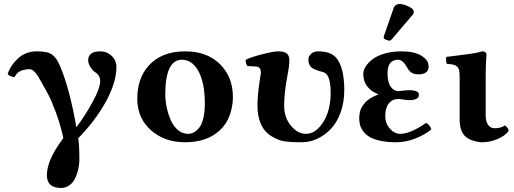

<svg xmlns="http://www.w3.org/2000/svg" viewBox="-20 -700 2565 958"><path d="M561 -366.2Q561 -291 510.3 -196.5Q459.5 -102.1 370.1 -9.8Q376 19 376 96.2Q376 108.9 374 124.5Q372.1 140.1 366 160.9Q359.9 181.6 350.3 198.2Q340.8 214.8 323.5 226.3Q306.2 237.8 284.2 237.8Q213.9 237.8 213.9 173.8Q213.9 100.6 289.1 -1L295.9 -12.2Q280.8 -80.1 259 -138.7Q237.3 -197.3 219 -231.9Q200.7 -266.6 168.9 -320.8Q161.1 -334 149.4 -344.5Q137.7 -355 126 -355Q119.6 -355 112.8 -354Q106 -353 93.3 -349.9Q80.6 -346.7 69.8 -337.9Q59.1 -329.1 53.2 -315.4Q31.2 -316.4 18.1 -330.1Q33.2 -375 71 -409.4Q108.9 -443.8 163.1 -443.8Q191.9 -443.8 211.4 -439.5Q231 -435.1 243.4 -424.6Q255.9 -414.1 262.7 -403.3Q270 -392.1 278.8 -372.1Q303.2 -316.4 325.2 -232.9Q347.2 -148.9 360.8 -64.9Q404.8 -122.6 442.4 -191.7Q480 -260.7 480 -295.9Q480 -310.1 472.7 -322Q465.3 -334 459 -336.9Q445.8 -343.3 432.9 -362.8Q419.9 -382.3 419.9 -398.9Q419.9 -443.8 480 -443.8Q513.7 -443.8 537.4 -421.1Q561 -398.4 561 -366.2Z M887.7 -401.9Q804.7 -401.9 804.7 -229Q804.7 -199.2 811.3 -166.7Q817.9 -134.3 830.8 -103.3Q843.8 -72.3 866.7 -52.2Q889.6 -32.2 918.9 -32.2Q933.6 -32.2 947.3 -39.6Q960.9 -46.9 973.9 -62.7Q986.8 -78.6 994.4 -109.9Q1002 -141.1 1002 -184.1Q1002 -285.6 970.7 -343.8Q939.5 -401.9 887.7 -401.9ZM665 -207Q665 -307.6 719.7 -370.1Q784.2 -443.8 903.8 -443.8Q1013.2 -443.8 1077.6 -379.9Q1142.1 -315.9 1142.1 -215.8Q1142.1 -169.4 1125.7 -124Q1109.4 -78.6 1073.7 -46.9Q1010.3 9.8 902.8 9.8Q800.8 9.8 732.9 -50.5Q665 -110.8 665 -207Z M1697.8 -250Q1697.8 -189 1679.2 -138.2Q1660.6 -87.4 1630.1 -55.9Q1599.6 -24.4 1562.5 -7.3Q1525.4 9.8 1486.8 9.8Q1426.3 9.8 1395.5 4.4Q1365.2 -1 1333.5 -21Q1264.6 -64 1264.6 -174.8Q1264.6 -221.2 1274.9 -291Q1275.9 -301.3 1278.8 -316.9Q1281.7 -332.5 1281.7 -340.8Q1281.7 -348.6 1278.1 -355.7Q1274.4 -362.8 1269.5 -365.2Q1265.6 -367.2 1255.4 -368.2Q1245.1 -369.1 1231.4 -369.6Q1217.8 -370.1 1214.8 -370.1Q1205.6 -381.3 1205.6 -400.9Q1224.6 -412.6 1283.9 -428.2Q1343.3 -443.8 1368.7 -443.8Q1396.5 -443.8 1410.2 -433.6Q1423.8 -423.3 1423.8 -398.9Q1423.8 -384.3 1421.6 -367.2Q1419.4 -350.1 1415.3 -328.6Q1411.1 -307.1 1409.7 -296.9Q1397.9 -228.5 1397.9 -171.9Q1397.9 -113.8 1431.4 -73Q1464.8 -32.2 1506.8 -32.2Q1555.2 -32.2 1592.8 -90.8Q1629.9 -148.9 1629.9 -237.8Q1629.9 -299.8 1612.8 -325.2Q1610.4 -328.6 1607.2 -331.5Q1604 -334.5 1601.3 -336.2Q1598.6 -337.9 1594 -339.6Q1589.4 -341.3 1587.4 -341.8Q1585.4 -342.3 1580.3 -343.8Q1575.2 -345.2 1574.7 -345.2Q1545.4 -354 1534.7 -362.8Q1518.6 -377 1518.6 -403.8Q1518.6 -418.9 1532.2 -431.4Q1545.9 -443.8 1567.9 -443.8Q1631.3 -443.8 1658.7 -410.2Q1697.8 -362.3 1697.8 -250Z M1973.6 -680.2Q1991.7 -680.2 2018.1 -668Q2044.4 -655.8 2044.4 -642.1Q2044.4 -632.3 2039.6 -627L1935.5 -504.9Q1928.7 -497.1 1924.3 -497.1Q1917.5 -497.1 1906 -501.7Q1894.5 -506.3 1894.5 -511.2Q1894.5 -517.1 1895.5 -520L1945.3 -663.1Q1948.2 -670.9 1956.3 -675.5Q1964.4 -680.2 1973.6 -680.2ZM1902.3 -121.1Q1902.3 -84 1925.3 -58.1Q1948.2 -32.2 1976.6 -32.2Q2026.9 -32.2 2106.4 -86.9Q2123 -79.1 2132.3 -55.2Q2103 -29.3 2054.7 -9.8Q2006.3 9.8 1955.6 9.8Q1911.1 9.8 1877.7 2.4Q1844.2 -4.9 1824.7 -16.4Q1805.2 -27.8 1793 -44.2Q1780.8 -60.5 1776.6 -75.7Q1772.5 -90.8 1772.5 -107.9Q1772.5 -116.7 1772.9 -122.8Q1773.4 -128.9 1775.9 -141.4Q1778.3 -153.8 1784.7 -164.3Q1791 -174.8 1800.8 -186.8Q1810.5 -198.7 1828.1 -209.7Q1845.7 -220.7 1868.7 -229Q1792.5 -259.3 1792.5 -332Q1792.5 -348.6 1804 -367.2Q1815.4 -385.7 1837.4 -403.3Q1859.4 -420.9 1897.7 -432.4Q1936 -443.8 1983.4 -443.8Q2046.9 -443.8 2082.8 -421.9Q2118.7 -399.9 2118.7 -369.1Q2118.7 -347.2 2104.5 -338.1Q2090.3 -329.1 2071.3 -329.1Q2045.4 -329.1 2033 -337.6Q2020.5 -346.2 2011.7 -362.8Q1989.7 -401.9 1967.3 -401.9Q1913.6 -401.9 1913.6 -335Q1913.6 -290.5 1929.2 -267.8Q1944.8 -245.1 1969.7 -245.1Q1972.7 -246.1 1977.5 -246.1Q2003.9 -250 2020.5 -250Q2070.3 -250 2070.3 -227.1Q2070.3 -200.2 2019.5 -200.2Q2017.1 -200.2 2012.7 -200.7L2002 -202.1Q1996.1 -202.6 1992.7 -203.1Q1975.6 -206.1 1968.8 -206.1Q1937.5 -206.1 1919.9 -183.8Q1902.3 -161.6 1902.3 -121.1Z M2403.3 -127Q2403.3 -92.3 2416 -76.2Q2428.7 -60.1 2447.3 -60.1Q2480.5 -60.1 2499.5 -74.2Q2509.3 -66.4 2513.4 -60.5Q2517.6 -54.7 2517.6 -45.9Q2502 -23.9 2464.1 -7.1Q2426.3 9.8 2386.2 9.8Q2366.7 9.8 2342.8 2.4Q2318.8 -4.9 2303.2 -18.1Q2273.4 -43.9 2273.4 -105V-314Q2273.4 -336.4 2271.2 -348.1Q2269 -359.9 2261 -367.4Q2252.9 -375 2241.9 -377.4Q2231 -379.9 2208.5 -381.8Q2207 -386.7 2206.1 -398.9Q2205.1 -411.1 2206.5 -416Q2220.2 -418 2247.8 -421.1Q2275.4 -424.3 2291.5 -426.8L2328.6 -431.6Q2348.6 -434.6 2362.3 -437.5Q2376 -440.4 2384.3 -443.8Q2407.2 -443.8 2407.2 -426.8Q2403.3 -371.1 2403.3 -321.3Z"/></svg>

Font: Linux Libertine G
Style: Bold
Weight: 700
Designer: Philipp H. Poll
Foundry: Philipp H. Poll
Version: Version 5.0.3